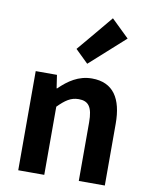

<svg xmlns="http://www.w3.org/2000/svg" viewBox="-99 -996 838 1068"><g transform="rotate(10 320.5 -462.0)"><path d="M79 -280V0H152H226V-385C267 -426 297 -448 342 -448C397 -448 421 -418 421 -331V0H568V-349C568 -490 516 -574 395 -574C319 -574 262 -534 213 -486H210L199 -560H79ZM366 -822 281 -721 354 -650 452 -738 551 -827 451 -924Z"/></g></svg>

Font: GenSekiGothic2 TW B
Style: Regular
Weight: 700
Version: Version 2.100;PS 2.1;hotconv 16.6.51;makeotf.lib2.5.65220 DE